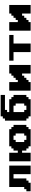

<svg xmlns="http://www.w3.org/2000/svg" viewBox="2324 -3238 915 5602"><g transform="rotate(-90 2781.0 -437.5)"><path d="M500 0H750V-625H125V-187.5H62.5V-125H0V0H250V-62.5H312.5V-125H375V-500H500Z M1312.5 0H1812.5V-62.5H1875V-125H1937.5V-500H1875V-562.5H1812.5V-625H1312.5V-562.5H1250V-500H1187.5V-375H1125V-625H875V0H1125V-250H1187.5V-125H1250V-62.5H1312.5ZM1625 -125H1500V-187.5H1437.5V-437.5H1500V-500H1625V-437.5H1687.5V-187.5H1625Z M2186.5 0H2686.5V-62.5H2749V-125H2811.5V-500H2749V-562.5H2686.5V-625H2311.5V-687.5H2374V-750H2811.5V-875H2186.5V-812.5H2124V-750H2061.5V-125H2124V-62.5H2186.5ZM2499 -125H2374V-187.5H2311.5V-500H2499V-437.5H2561.5V-187.5H2499Z M3436.5 0H3686.5V-625H3436.5V-562.5H3374V-500H3311.5V-437.5H3249V-375H3186.5V-625H2936.5V0H3186.5V-62.5H3249V-125H3311.5V-187.5H3374V-250H3436.5Z M4061.5 0H4311.5V-500H4561.5V-625H3811.5V-500H4061.5Z M5186.5 0H5436.5V-625H5186.5V-562.5H5124V-500H5061.5V-437.5H4999V-375H4936.5V-625H4686.5V0H4936.5V-62.5H4999V-125H5061.5V-187.5H5124V-250H5186.5Z"/></g></svg>

Font: Faithful 32x
Style: Bold
Weight: 400
Foundry: Faithful Resource Pack
Version: Version 1.0; January 27, 2023